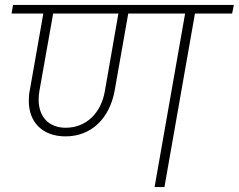

<svg xmlns="http://www.w3.org/2000/svg" viewBox="-20 -760 970 780"><path d="M156 -705 101 -393C98 -380 97 -365 97 -350C97 -262 154 -206 246 -206C353 -206 426 -281 446 -393L501 -705H732L608 0H648L772 -705H923L930 -740H33L27 -705ZM137 -355C137 -366 138 -378 140 -390L196 -705H461L406 -390C391 -301 330 -241 247 -241C178 -241 137 -286 137 -355Z"/></svg>

Font: Momo Neue ExtLt
Style: Italic
Weight: 200
Italic angle: -10°
Designer: Ninad Kale (Devanagari), Jonny Pinhorn (Latin)
Foundry: Indian Type Foundry
Version: 4.004